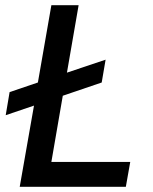

<svg xmlns="http://www.w3.org/2000/svg" viewBox="-20 -720 588 740"><path d="M56 0H465L482 -96H178L222 -351L372 -402L387 -490L238 -440L283 -700H178L126 -402L17 -365L2 -276L111 -313Z"/></svg>

Font: Fixel Display Medium
Style: Italic
Weight: 500
Italic angle: -10°
Designer: AlfaBravo + MacPaw
Foundry: Kyrylo Tkachov, Marchela Mozhyna, Serhii Makarenko, Maria Weinstein, Zakhar Kryvoshyya
Version: Version 1.210;Glyphs 3.2 (3217)